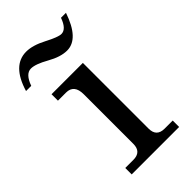

<svg xmlns="http://www.w3.org/2000/svg" viewBox="-216 -761 827 827"><g transform="rotate(-45 197.5 -347.5)"><path d="M356.4 0H67.4V-39.1H116.7Q165.5 -39.1 165.5 -87.9V-390.1Q165.5 -449.2 116.7 -449.2H67.4V-488.3H258.3V-87.9Q258.3 -39.1 307.1 -39.1H356.4ZM248 -573.7Q209 -573.7 159.7 -601.6Q110.4 -629.4 83 -629.4Q50.3 -629.4 31.2 -575.7H-0.5Q35.2 -695.3 120.1 -695.3Q159.2 -695.3 210.4 -668.5Q261.7 -641.6 281.2 -641.6Q311 -641.6 329.1 -692.4H359.4Q319.3 -573.7 248 -573.7Z"/></g></svg>

Font: Munson
Style: Regular
Weight: 400
Designer: Paul James MIller
Foundry: High-Logic / Made with FontCreator
Version: Version 2.10;May 5, 2019;FontCreator 11.5.0.2430 64-bit